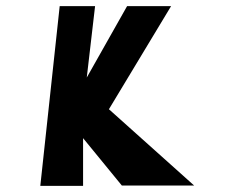

<svg xmlns="http://www.w3.org/2000/svg" viewBox="-20 -604 763 624"><path d="M111 0 174 -584H289L262 -352L393 -584H536L334 -249L611 -1H376L250 -155V0Z"/></svg>

Font: OpenDyslexic
Style: Bold
Weight: 800
Designer: Abbie Gonzalez
Version: Version 0.920;hotconv 1.0.109;makeotfexe 2.5.65596